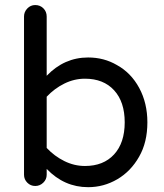

<svg xmlns="http://www.w3.org/2000/svg" viewBox="-20 -739 656 769"><path d="M167 -62.5V-39.1Q167 -20.5 153.3 -7.3Q139.6 5.9 121.1 5.9Q102.5 5.9 89.4 -7.3Q76.2 -20.5 76.2 -39.1V-672.9Q76.2 -691.4 89.4 -705.1Q102.5 -718.8 121.1 -718.8Q140.6 -718.8 153.8 -705.6Q167 -692.4 167 -672.9V-435.5Q237.3 -508.8 333 -508.8Q396.5 -508.8 448.2 -478.5Q504.9 -447.3 537.6 -386.7Q570.3 -326.2 570.3 -249Q570.3 -168.9 537.1 -111.3Q503.9 -52.7 449.7 -21Q395.5 10.7 333 10.7Q237.3 10.7 167 -62.5ZM479.5 -249Q479.5 -331.1 437 -377.4Q394.5 -423.8 320.3 -423.8Q277.3 -423.8 237.8 -404.3Q198.2 -384.8 167 -351.6V-146.5Q198.2 -113.3 237.8 -93.8Q277.3 -74.2 320.3 -74.2Q394.5 -74.2 437 -120.6Q479.5 -167 479.5 -249Z"/></svg>

Font: jf-openhuninn-1.1
Style: Regular
Weight: 400
Designer: [Kosugi Maru]
      Designed by Motoya company      

      [Varela Round]
      Joe Prince(Latin component); Avraham Co
Foundry: justfont CO.,LTD.
Version: 1.1